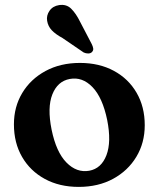

<svg xmlns="http://www.w3.org/2000/svg" viewBox="-20 -739 638 772"><path d="M301.5 -486Q379 -486 437.8 -454.2Q496.5 -422.5 529.2 -366Q562 -309.5 562 -235.5Q562 -164.5 528.2 -108.5Q494.5 -52.5 434.8 -20Q375 12.5 296.5 12.5Q219 12.5 160.2 -19.5Q101.5 -51.5 68.8 -108Q36 -164.5 36 -239Q36 -309.5 69.5 -365.2Q103 -421 163 -453.5Q223 -486 301.5 -486ZM339 -52.5Q387.5 -61.5 408 -115Q428.5 -168.5 411 -256.5Q392.5 -346.5 351.8 -388.8Q311 -431 260.5 -421.5Q211.5 -412.5 190.5 -359.5Q169.5 -306.5 187.5 -217.5Q206 -127.5 247.2 -85.5Q288.5 -43.5 339 -52.5ZM302 -651.5 349 -561.5Q353.5 -552.5 354.8 -544.2Q356 -536 349.5 -529.5Q344 -524 334.5 -524Q325 -524 316.5 -528L231.5 -586Q203 -601.5 188 -617.5Q173 -633.5 169.5 -655.5Q166 -676.5 179 -695.5Q192 -714.5 217.5 -718.5Q247 -723 266.2 -704Q285.5 -685 302 -651.5Z"/></svg>

Font: Fraunces 9pt S050 SemiBold
Style: Regular
Weight: 600
Version: Version 1.000; ttfautohint (v1.8.3)